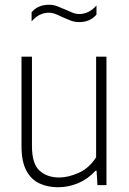

<svg xmlns="http://www.w3.org/2000/svg" viewBox="-20 -779 544 808"><path d="M224.5 9Q180.5 9 145.8 -7.2Q111 -23.5 90.8 -61.2Q70.5 -99 70.5 -164.5V-540.5H114.5V-164Q114.5 -89.5 146.5 -60.8Q178.5 -32 229.5 -32Q266 -32 310.2 -51.2Q354.5 -70.5 384.5 -117V-540.5H428V0H390L386.5 -60.5H382Q350 -25.5 309 -8.2Q268 9 224.5 9ZM313.5 -686Q294 -686 276.5 -692.8Q259 -699.5 242.5 -707Q227.5 -714.5 213.5 -720Q199.5 -725.5 185.5 -725.5Q144.5 -725.5 113 -689V-727.5Q140 -759 185.5 -759Q205 -759 222.5 -752.2Q240 -745.5 256.5 -738Q271.5 -731 285.5 -725.5Q299.5 -720 313.5 -720Q354.5 -720 386 -756V-717.5Q359 -686 313.5 -686Z"/></svg>

Font: Encode Sans Semi Condensed ExtraLight
Style: Regular
Weight: 200
Width: 4
Designer: Multiple Designers
Foundry: Impallari Type
Version: Version 3.000; ttfautohint (v1.8.3) -l 8 -r 50 -G 200 -x 14 